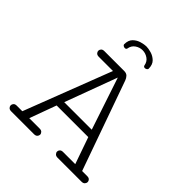

<svg xmlns="http://www.w3.org/2000/svg" viewBox="-203 -879 1012 1012"><g transform="rotate(45 302.5 -373.0)"><path d="M231.4 -659.2Q225.6 -659.2 220.2 -662.8Q214.8 -666.5 214.8 -670.9Q214.8 -701.7 231.4 -717.8Q248 -733.9 269.8 -740Q291.5 -746.1 306.2 -746.1Q321.3 -746.1 342.8 -740Q364.3 -733.9 380.9 -717.8Q397.5 -701.7 397.5 -670.9Q397.5 -666.5 392.1 -662.8Q386.7 -659.2 380.9 -659.2Q372.1 -659.2 369.6 -667Q365.7 -691.9 346.9 -704.8Q328.1 -717.8 306.2 -717.8Q284.2 -717.8 265.4 -704.8Q246.6 -691.9 242.7 -667Q240.2 -659.2 231.4 -659.2ZM43.9 0Q31.7 0 25.6 -6.6Q19.5 -13.2 19.5 -21Q19.5 -28.8 25.4 -35.4Q31.2 -42 43.5 -42H85L272.9 -529.8H167Q154.8 -529.8 148.7 -536.4Q142.6 -543 142.6 -550.8Q142.6 -558.6 148.4 -565.2Q154.3 -571.8 166.5 -571.8H314.5Q331.5 -571.8 340.6 -562.3Q349.6 -552.7 354 -540L530.8 -42H569.3Q581.1 -42 586.9 -35.6Q592.8 -29.3 592.8 -21.5Q592.8 -13.7 586.7 -6.8Q580.6 0 568.4 0H389.6Q377.4 0 371.1 -6.8Q364.7 -13.7 364.7 -21.5Q364.7 -29.3 370.6 -35.6Q376.5 -42 388.7 -42H479.5L427.2 -191.4H191.4L136.7 -42H214.4Q226.6 -42 232.7 -35.4Q238.8 -28.8 238.8 -21Q238.8 -13.2 232.7 -6.6Q226.6 0 213.9 0ZM207.5 -231.9H412.6L315.4 -523.4Z"/></g></svg>

Font: Cutive Mono
Style: Regular
Weight: 400
Designer: Vernon Adams
Foundry: Vernon Adams
Version: Version 1.110; ttfautohint (v1.8.4.7-5d5b)